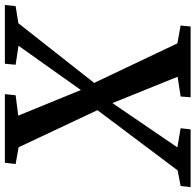

<svg xmlns="http://www.w3.org/2000/svg" viewBox="-58 -756 783 768"><g transform="rotate(-90 333.0 -371.5)"><path d="M-31 0 -26.5 -40 36 -52 278.5 -375 356 -437 534.5 -688.5 458.5 -700 462.5 -743H697.5L693 -700L624.5 -689L384 -383.5L306 -314L128 -53L204.5 -40L200 0ZM328.5 0 331.5 -40 410.5 -52 305 -313 277.5 -371.5 128.5 -688 61.5 -700 66.5 -743H341L336.5 -700L255 -689.5L358 -437.5L386 -385.5L544 -53L615.5 -40L611.5 0Z"/></g></svg>

Font: Merriweather 28pt Medium
Style: Italic
Weight: 500
Italic angle: -7.8°
Version: Version 2.101